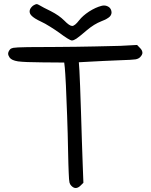

<svg xmlns="http://www.w3.org/2000/svg" viewBox="-20 -921 740 943"><path d="M272.9 -758.8Q252.9 -773.4 226.1 -790Q199.7 -806.6 182.1 -814.5Q146.5 -831.1 134.3 -844.7Q125.5 -854 125.5 -864.7Q125.5 -869.6 127.4 -874.5Q129.4 -879.9 134.8 -886.2Q140.6 -892.6 146 -895.5Q155.8 -900.9 160.2 -900.9Q164.6 -900.9 174.3 -895Q180.2 -891.1 196.3 -882.8Q212.4 -874.5 229.5 -866.2Q249.5 -856 266.6 -844.2Q283.2 -832.5 295.9 -819.8Q321.3 -793.5 334.5 -793.5Q347.7 -793.9 368.7 -821.3Q385.7 -843.3 417.5 -864.3Q449.7 -884.8 478 -892.1Q484.9 -894 491.2 -894Q501 -894 509.3 -889.6Q522.9 -883.3 526.9 -867.7Q530.8 -852.1 519.5 -839.8Q507.8 -828.1 478.5 -816.9Q460 -809.6 442.4 -798.8Q424.3 -787.6 405.3 -771.5Q368.7 -740.2 355 -731Q342.3 -722.7 333.5 -722.2Q333 -722.2 332.5 -722.2Q332.5 -722.2 332 -722.2Q327.6 -722.2 310.1 -732.9Q293 -743.7 272.9 -758.8ZM330.1 -8.8Q323.7 -15.1 321.3 -24.4Q318.8 -33.7 317.4 -73.7Q316.4 -90.3 315.9 -115.2Q315.4 -139.6 314.5 -173.8Q313.5 -217.3 312.5 -263.7Q311 -310.1 309.6 -354.5Q306.6 -437 303.7 -502.4Q300.3 -568.4 298.3 -588.4Q297.4 -596.7 295.4 -613.8Q259.3 -614.3 187 -614.7Q100.1 -615.2 68.4 -619.6Q37.1 -624.5 27.3 -638.2Q20 -648.9 20 -657.2Q20 -657.7 20 -658.2Q20.5 -667.5 28.8 -677.7Q33.2 -683.6 44.9 -686Q56.6 -688.5 114.7 -689.5Q134.8 -689.5 161.6 -689.9Q161.6 -689.9 176.3 -689.9Q212.4 -689.9 262.7 -690.4Q356 -690.9 446.3 -692.9Q536.6 -694.3 570.8 -695.8Q598.1 -697.3 653.3 -700.2Q657.7 -695.3 666.5 -686.5Q679.2 -674.3 679.2 -663.1Q679.7 -662.6 679.7 -662.1Q679.2 -651.4 668 -640.1Q659.7 -631.8 645 -629.4Q630.4 -627 566.9 -625Q530.3 -623.5 487.8 -621.6Q445.3 -619.6 422.4 -618.2Q404.3 -617.2 367.2 -615.2Q368.2 -601.1 370.1 -573.7Q371.1 -556.6 373.5 -496.1Q376 -435.5 377.9 -368.2Q379.9 -300.8 382.3 -226.1Q384.8 -151.4 386.2 -113.8Q387.2 -83.5 389.6 -23.4Q389.6 -23.4 376.5 -10.3Q364.3 2 352.5 2.4Q341.3 2.9 330.1 -8.8Z"/></svg>

Font: Casuwalt
Style: Regular
Weight: 400
Designer: Walter E Stewart
Version: 0.1